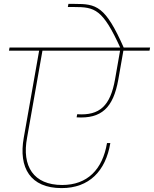

<svg xmlns="http://www.w3.org/2000/svg" viewBox="-20 -984 790 985"><path d="M616 -737C520 -955 474 -964 363 -964H331L328 -948H360C466 -948 507 -938 598 -737ZM296 -19C437 -19 522 -106 546 -250H529C506 -114 428 -35 299 -35C152 -35 91 -131 119 -278L199 -731H182L102 -278C74 -123 136 -19 296 -19ZM373 -382C500 -374 561 -430 587 -576L614 -730H597L570 -576C546 -442 492 -390 376 -398ZM747 -724 750 -740H29L26 -724Z"/></svg>

Font: Poppins Devanagari Thin
Style: Italic
Weight: 100
Italic angle: -10°
Designer: Ninad Kale (Devanagari), Jonny Pinhorn (Latin)
Foundry: Indian Type Foundry
Version: 4.005